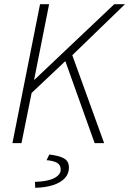

<svg xmlns="http://www.w3.org/2000/svg" viewBox="-20 -679 613 911"><path d="M39 0 170 -659H213L142 -301H144L522 -659H573L323 -417L474 0H429L290 -389L130 -238L82 0ZM147 212 146 184Q207 182 237.5 166Q268 150 268 126Q268 104 251.5 94Q235 84 201 81L214 54Q252 59 272 67Q292 75 299.5 87Q307 99 307 117Q307 146 287 167Q267 188 231 199.5Q195 211 147 212Z"/></svg>

Font: Source Sans 3 ExtraLight Light
Style: Italic
Weight: 300
Italic angle: -11°
Version: Version 3.052;hotconv 1.1.0;makeotfexe 2.6.0